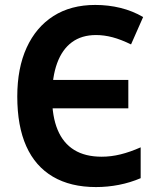

<svg xmlns="http://www.w3.org/2000/svg" viewBox="-20 -747 640 778"><path d="M369 11Q266 11 194.5 -31Q123 -73 86.5 -154.5Q50 -236 50 -356Q50 -471 88 -554Q126 -637 196.5 -682Q267 -727 366 -727Q419 -727 468 -715Q517 -703 560 -678L511 -567Q470 -587 436 -596Q402 -605 369 -605Q311 -605 271.5 -576Q232 -547 211.5 -491Q191 -435 191 -355Q191 -275 213.5 -221Q236 -167 280.5 -139.5Q325 -112 392 -112Q430 -112 468.5 -121.5Q507 -131 550 -150V-25Q508 -7 462 2Q416 11 369 11ZM107 -308 111 -423H500V-308Z"/></svg>

Font: Noto Sans Mono
Style: Bold
Weight: 700
Designer: Monotype Design Team
Foundry: Monotype Imaging Inc.
Version: Version 2.014